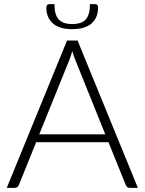

<svg xmlns="http://www.w3.org/2000/svg" viewBox="-20 -902 694 922"><path d="M12.5 0ZM642 0H602.5Q595.5 0 591 -3.8Q586.5 -7.5 584 -13.5L501 -219H153.5L70.5 -13.5Q68.5 -8 63.5 -4Q58.5 0 51.5 0H12.5L302 -707.5H352.5ZM168.5 -257H485.5L341.5 -614.5Q334 -632 327 -656.5Q323.5 -644.5 320 -633.5Q316.5 -622.5 313 -614ZM327 -786.5Q372 -786.5 392 -809Q412 -831.5 412 -882H439Q444.5 -882 447.8 -877.2Q451 -872.5 451 -865.5Q451 -817.5 420 -789.8Q389 -762 327 -762Q265 -762 233.8 -789.8Q202.5 -817.5 202.5 -865.5Q202.5 -872.5 206 -877.2Q209.5 -882 215 -882H241.5Q241.5 -831.5 261.5 -809Q281.5 -786.5 327 -786.5Z"/></svg>

Font: Lato Light
Style: Regular
Weight: 300
Designer: Lukasz Dziedzic
Foundry: tyPoland Lukasz Dziedzic
Version: Version 2.007; 2014-02-27